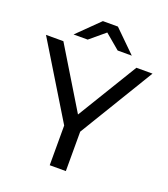

<svg xmlns="http://www.w3.org/2000/svg" viewBox="-162 -998 970 1109"><g transform="rotate(20 323.5 -443.5)"><path d="M-3.9 -700.2H103L327.1 -331.1L551.8 -700.2H650.9L373 -242.2V0H273.9V-244.1ZM145 -756.8 277.8 -887.2H370.1L502.9 -756.8H416L324.2 -834L231.9 -756.8Z"/></g></svg>

Font: Montserrat Medium
Style: Regular
Weight: 500
Designer: Julieta Ulanovsky
Foundry: Julieta Ulanovsky
Version: Version 7.200